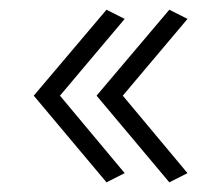

<svg xmlns="http://www.w3.org/2000/svg" viewBox="-20 -419 458 397"><path d="M49.8 -42ZM233.9 -221.2 367.7 -61 330.1 -42 179.7 -221.2 330.1 -398.9 367.7 -379.9ZM104 -221.2 237.8 -61 200.2 -42 49.8 -221.2 200.2 -398.9 237.8 -379.9Z"/></svg>

Font: Pfennig
Style: Medium
Weight: 500
Version: Version 20120410 ; ttfautohint (v0.8)